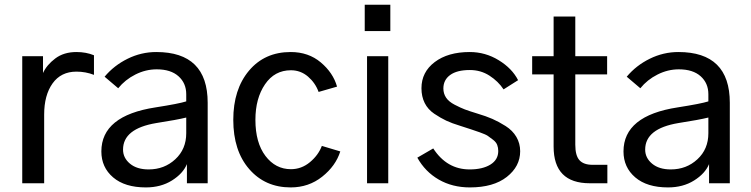

<svg xmlns="http://www.w3.org/2000/svg" viewBox="-20 -776 3179 813"><path d="M74.2 0V-538.1H162.1V-466.8Q177.7 -501 213.9 -528.3Q250 -555.7 303.7 -555.7Q344.7 -555.7 377.9 -542V-459Q342.8 -472.7 303.7 -472.7Q238.3 -472.7 202.6 -422.9Q167 -373 167 -291V0Z M501 -142.6Q501 -107.4 530.3 -83Q559.6 -58.6 609.4 -58.6Q675.8 -58.6 722.2 -101.6Q768.6 -144.5 768.6 -211.9V-278.3Q729.5 -268.6 641.6 -254.9Q501 -231.4 501 -142.6ZM409.2 -134.8Q409.2 -286.1 638.7 -321.3Q738.3 -336.9 768.6 -346.7V-377Q768.6 -423.8 735.8 -453.1Q703.1 -482.4 643.6 -482.4Q596.7 -482.4 553.2 -460.4Q509.8 -438.5 480.5 -402.3L422.9 -451.2Q462.9 -499 520.5 -527.3Q578.1 -555.7 641.6 -555.7Q859.4 -555.7 859.4 -340.8V0H771.5V-81.1Q754.9 -41 708 -11.7Q661.1 17.6 597.7 17.6Q508.8 17.6 459 -24.9Q409.2 -67.4 409.2 -134.8Z M967.8 -268.6Q967.8 -397.5 1034.2 -476.6Q1100.6 -555.7 1210.9 -555.7Q1286.1 -555.7 1338.4 -511.7Q1390.6 -467.8 1407.2 -409.2L1329.1 -386.7Q1315.4 -424.8 1284.2 -451.7Q1252.9 -478.5 1211.9 -478.5Q1142.6 -478.5 1102.1 -418.9Q1061.5 -359.4 1061.5 -268.6Q1061.5 -171.9 1104 -115.7Q1146.5 -59.6 1211.9 -59.6Q1256.8 -59.6 1292.5 -89.4Q1328.1 -119.1 1342.8 -158.2L1420.9 -134.8Q1401.4 -73.2 1344.2 -27.8Q1287.1 17.6 1210.9 17.6Q1102.5 17.6 1035.2 -60.1Q967.8 -137.7 967.8 -268.6Z M1524.4 -644.5V-755.9H1632.8V-644.5ZM1534.2 0V-538.1H1624V0Z M1747.1 -108.4 1814.5 -147.5Q1872.1 -58.6 1968.8 -58.6Q2023.4 -58.6 2056.6 -79.1Q2089.8 -99.6 2089.8 -136.7Q2089.8 -150.4 2085.4 -162.1Q2081.1 -173.8 2067.9 -184.1Q2054.7 -194.3 2045.4 -200.7Q2036.1 -207 2011.2 -215.8Q1986.3 -224.6 1974.1 -228.5Q1961.9 -232.4 1928.7 -243.2Q1893.6 -253.9 1869.6 -265.1Q1845.7 -276.4 1818.8 -294.4Q1792 -312.5 1778.3 -339.8Q1764.6 -367.2 1764.6 -402.3Q1764.6 -470.7 1820.8 -513.2Q1877 -555.7 1968.8 -555.7Q2035.2 -555.7 2091.8 -521Q2148.4 -486.3 2173.8 -436.5L2112.3 -397.5Q2089.8 -431.6 2052.7 -455.6Q2015.6 -479.5 1969.7 -479.5Q1915 -479.5 1886.2 -458.5Q1857.4 -437.5 1857.4 -401.4Q1857.4 -379.9 1868.7 -362.8Q1879.9 -345.7 1905.3 -332.5Q1930.7 -319.3 1948.7 -312.5Q1966.8 -305.7 2002 -294.9Q2038.1 -284.2 2064.9 -272.5Q2091.8 -260.7 2121.1 -242.2Q2150.4 -223.6 2166.5 -196.3Q2182.6 -168.9 2182.6 -135.7Q2182.6 -71.3 2126 -26.9Q2069.3 17.6 1969.7 17.6Q1895.5 17.6 1837.9 -15.6Q1780.3 -48.8 1747.1 -108.4Z M2233.4 -460.9V-538.1H2324.2V-706.1H2416V-538.1H2550.8V-460.9H2416V-163.1Q2416 -117.2 2433.6 -97.7Q2451.2 -78.1 2489.3 -78.1H2551.8V0H2477.5Q2324.2 0 2324.2 -155.3V-460.9Z M2711.9 -142.6Q2711.9 -107.4 2741.2 -83Q2770.5 -58.6 2820.3 -58.6Q2886.7 -58.6 2933.1 -101.6Q2979.5 -144.5 2979.5 -211.9V-278.3Q2940.4 -268.6 2852.5 -254.9Q2711.9 -231.4 2711.9 -142.6ZM2620.1 -134.8Q2620.1 -286.1 2849.6 -321.3Q2949.2 -336.9 2979.5 -346.7V-377Q2979.5 -423.8 2946.8 -453.1Q2914.1 -482.4 2854.5 -482.4Q2807.6 -482.4 2764.2 -460.4Q2720.7 -438.5 2691.4 -402.3L2633.8 -451.2Q2673.8 -499 2731.4 -527.3Q2789.1 -555.7 2852.5 -555.7Q3070.3 -555.7 3070.3 -340.8V0H2982.4V-81.1Q2965.8 -41 2918.9 -11.7Q2872.1 17.6 2808.6 17.6Q2719.7 17.6 2669.9 -24.9Q2620.1 -67.4 2620.1 -134.8Z"/></svg>

Font: Gothic A1 Medium
Style: Regular
Weight: 500
Designer: HanYang I&C Co.,Ltd.
Foundry: HanYang I&C Co.,Ltd.
Version: Version 2.50